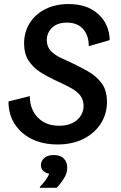

<svg xmlns="http://www.w3.org/2000/svg" viewBox="-20 -682 582 923"><path d="M256.7 12.5Q187.5 12.5 134.6 -12.9Q81.7 -38.3 51.2 -85Q20.8 -131.7 20.8 -194.2L123.3 -220Q123.3 -156.7 161.7 -117.1Q200 -77.5 264.2 -77.5Q318.3 -77.5 350 -105Q381.7 -132.5 381.7 -172.5Q381.7 -200.8 367.5 -220.4Q353.3 -240 330.8 -253.3Q308.3 -266.7 285 -277.5L239.2 -299.2Q205 -315 172.1 -336.2Q139.2 -357.5 117.5 -390.4Q95.8 -423.3 95.8 -473.3Q95.8 -526.7 122.1 -569.6Q148.3 -612.5 196.7 -637.5Q245 -662.5 310 -662.5Q399.2 -662.5 452.1 -614.6Q505 -566.7 507.5 -489.2L406.7 -460Q406.7 -512.5 379.2 -542.9Q351.7 -573.3 301.7 -573.3Q255.8 -573.3 230.4 -548.8Q205 -524.2 205 -490Q205 -456.7 226.2 -435.4Q247.5 -414.2 279.2 -400.8L322.5 -380.8Q362.5 -361.7 402.1 -339.6Q441.7 -317.5 467.9 -282.9Q494.2 -248.3 494.2 -191.7Q494.2 -134.2 464.6 -87.9Q435 -41.7 381.7 -14.6Q328.3 12.5 256.7 12.5ZM171.7 220.8V215.8Q184.2 204.2 197.5 186.2Q210.8 168.3 216.7 153.3Q202.5 150.8 189.6 140.8Q176.7 130.8 176.7 111.7Q176.7 91.7 192.9 77.5Q209.2 63.3 238.3 63.3Q270.8 63.3 287.1 80.4Q303.3 97.5 303.3 124.2Q303.3 150 287.5 175.4Q271.7 200.8 252.5 220.8Z"/></svg>

Font: Familjen Grotesk Medium
Style: Italic
Weight: 500
Italic angle: -9.46201°
Designer: Anders Wikstroem, Jonas Baeckman, Matilda Gysing, Kristian Moeller
Foundry: Familjen STHLM AB
Version: Version 2.002; ttfautohint (v1.8.4.7-5d5b)